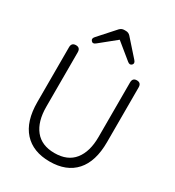

<svg xmlns="http://www.w3.org/2000/svg" viewBox="-220 -1060 1091 1199"><g transform="rotate(30 325.5 -460.5)"><path d="M325 12Q205 12 139.5 -60.5Q74 -133 74 -272V-667Q74 -700 106 -700Q137 -700 137 -667V-274Q137 -168 184.5 -108.5Q232 -49 325 -49Q419 -49 466.5 -108.5Q514 -168 514 -274V-667Q514 -700 545 -700Q576 -700 576 -667V-272Q576 -133 511 -60.5Q446 12 325 12ZM287 -919Q301 -933 319 -933H331Q350 -933 363 -919L467 -802Q483 -784 470 -771Q457 -758 439 -773L325 -866L210 -773Q191 -757 179 -771Q166 -784 182 -802Z"/></g></svg>

Font: Shin Retro Maru Gothic Regular
Style: Regular
Weight: 400
Designer: Iose
Foundry: Typographish
Version: Version 1.002